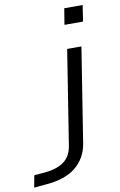

<svg xmlns="http://www.w3.org/2000/svg" viewBox="-248 -761 632 1008"><g transform="rotate(-10 68.0 -257.0)"><path d="M155 -621 169 -707H267L254 -621ZM-150 193 -138 129 -77 124Q-17 118 20 92Q57 66 67 12L147 -494H223L144 6Q138 46 120.5 77.5Q103 109 74.5 132.5Q46 156 6 169.5Q-34 183 -84 187Z"/></g></svg>

Font: Nunito Sans 7pt Expanded Light
Style: Italic
Weight: 300
Width: 7
Italic angle: -9°
Designer: Vernon Adams
Foundry: Vernon Adams
Version: Version 3.101;gftools[0.9.27]